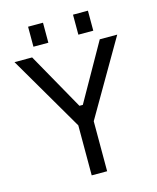

<svg xmlns="http://www.w3.org/2000/svg" viewBox="-132 -1003 896 1094"><g transform="rotate(-15 316.5 -456.0)"><path d="M140 -794V-912H228V-794ZM405 -794V-912H493V-794ZM271 0V-295L13 -737H117L306 -401H326L516 -737H619L362 -295V0Z"/></g></svg>

Font: Tomorrow
Style: Regular
Weight: 400
Designer: Tony de Marco, Monica Rizzolli
Foundry: Just in Type
Version: Version 2.002